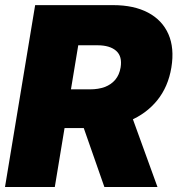

<svg xmlns="http://www.w3.org/2000/svg" viewBox="-20 -748 710 768"><path d="M0 0 120.6 -727.5H432.6Q515.6 -727.5 572.3 -697.5Q628.9 -667.5 653.6 -611.6Q678.2 -555.7 665.5 -478Q652.8 -400.9 608.9 -346.7Q564.9 -292.5 496.6 -264.2Q428.2 -235.8 342.8 -235.8H159.7L185.5 -390.6H339.8Q373.5 -390.6 399.2 -400.1Q424.8 -409.7 441.2 -429.2Q457.5 -448.7 462.4 -478Q469.7 -522.5 444.6 -544.7Q419.4 -566.9 369.6 -566.9H293L199.2 0ZM397.5 0 281.2 -332.5H489.3L609.9 0Z"/></svg>

Font: Inter 20pt Black
Style: Italic
Weight: 900
Italic angle: -9.3988°
Version: Version 4.001;git-66647c0bb